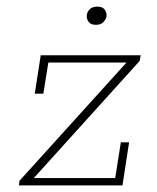

<svg xmlns="http://www.w3.org/2000/svg" viewBox="-20 -560 473 580"><path d="M37 0 39 -14 362 -371H126L111 -277H85L103 -393H405L402 -376L82 -22H328L345 -130H370L350 0ZM270 -485Q255 -485 248.5 -493Q242 -501 242 -511Q242 -522 250 -531Q258 -540 274 -540Q289 -540 295.5 -532Q302 -524 302 -513Q302 -505 294 -495Q286 -485 270 -485Z"/></svg>

Font: Rokkitt SemiBold Thin
Style: Italic
Weight: 250
Italic angle: -9°
Version: Version 3.103